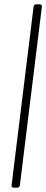

<svg xmlns="http://www.w3.org/2000/svg" viewBox="-20 -780 212 880"><path d="M42 80H60C66 80 70 76 71 70L172 -750C172 -756 169 -760 163 -760H145C139 -760 135 -756 134 -750L33 70C32 76 36 80 42 80Z"/></svg>

Font: Barlow Condensed ExtraLight
Style: Italic
Weight: 275
Width: 3
Italic angle: -7°
Designer: Jeremy Tribby
Foundry: Tribby Type
Version: Version 1.422;hotconv 1.0.109;makeotfexe 2.5.65596